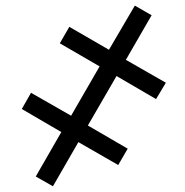

<svg xmlns="http://www.w3.org/2000/svg" viewBox="-20 -649 648 671"><path d="M165 2 105 -32.2 194.3 -187.5 56.2 -268.1 88.4 -324.7 228.5 -244.6 328.1 -417 189 -497.6 222.2 -555.2 360.8 -475.1 451.2 -629.4 509.8 -595.7 419.9 -439.9 559.6 -359.9 525.4 -302.7 387.2 -383.3 287.1 -210.4 426.3 -129.4 393.1 -72.3 253.9 -152.3Z"/></svg>

Font: Open Sans Medium
Style: Italic
Weight: 500
Italic angle: -12°
Designer: Monotype Design Team
Foundry: Monotype Imaging Inc.
Version: Version 3.000